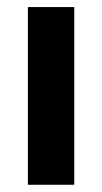

<svg xmlns="http://www.w3.org/2000/svg" viewBox="-20 -510 282 530"><path d="M57 0V-490.5H185V0Z"/></svg>

Font: Anek Telugu SemiBold
Style: Regular
Weight: 600
Designer: Omkar Bhoir (Telugu), Yesha Goshar (Latin)
Foundry: Ek Type
Version: Version 1.003